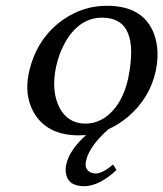

<svg xmlns="http://www.w3.org/2000/svg" viewBox="-20 -459 566 665"><path d="M383.3 129.9Q325.2 184.6 272.5 186Q213.9 186 208 138.7Q206.5 125 209.5 109.9Q221.2 59.6 278.3 8.8Q265.1 9.8 252.9 9.8Q141.1 9.8 95.7 -71.8Q64 -130.4 79.6 -205.1Q105.5 -326.7 201.2 -392.6Q269.5 -439 350.1 -439Q480 -439 515.1 -336.9Q533.7 -281.7 519.5 -213.9Q499.5 -119.1 421.9 -53.2Q390.6 -27.3 356 -11.7Q291.5 44.9 278.8 94.7Q278.3 97.7 277.8 99.1Q271.5 127.9 294.9 138.7Q302.7 141.6 311 142.1Q336.4 141.1 370.1 111.8L373 112.8ZM334.5 -397.9Q251 -397.9 201.7 -304.7Q183.1 -269 174.3 -228Q156.2 -143.1 187 -84Q215.8 -31.7 275.4 -30.8Q336.4 -30.8 380.4 -87.4Q410.6 -127 423.8 -187Q466.8 -397 334.5 -397.9Z"/></svg>

Font: Linux Biolinum Capitals O
Style: Italic Samll Caps
Weight: 400
Italic angle: -12°
Designer: Philipp H. Poll
Foundry: Philipp H. Poll
Version: Version 0.6.2